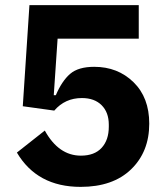

<svg xmlns="http://www.w3.org/2000/svg" viewBox="-20 -718 640 750"><path d="M522 -698V-567H205L190 -346H198Q222 -402 254 -429.5Q286 -457 348 -457Q440 -457 501.5 -397Q563 -337 563 -235Q563 -125 492 -56.5Q421 12 295 12Q125 12 46 -122L155 -208Q209 -110 296 -110Q349 -110 377 -140.5Q405 -171 405 -223V-231Q405 -279 377 -307Q349 -335 300 -335Q234 -335 192 -286L69 -303L95 -698Z"/></svg>

Font: Aneliza
Style: Bold
Weight: 700
Designer: Mike Abbink, Paul van der Laan, Pieter van Rosmalen
Foundry: Bold Monday
Version: Version 3.0